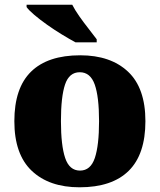

<svg xmlns="http://www.w3.org/2000/svg" viewBox="-20 -786 680 816"><path d="M318 10Q189 10 115 -60Q41 -130 41 -271Q41 -412 112 -481.5Q183 -551 321 -551Q450 -551 524 -481.5Q598 -412 598 -271Q598 -130 527 -60Q456 10 318 10ZM320 -61Q365 -61 383 -114.5Q401 -168 401 -271Q401 -375 382.5 -427Q364 -479 319 -479Q274 -479 256.5 -427Q239 -375 239 -271Q239 -168 257 -114.5Q275 -61 320 -61ZM301 -606Q275 -620 243 -639.5Q211 -659 180 -681Q149 -703 125.5 -723Q102 -743 93 -756V-766H287Q298 -744 317 -717Q336 -690 356.5 -664Q377 -638 391 -619V-606Z"/></svg>

Font: Noto Serif Myanmar Black
Style: Regular
Weight: 900
Designer: Ben Mitchell and the Monotype Design Team
Foundry: Monotype Imaging Inc.
Version: Version 2.106; ttfautohint (v1.8.4.7-5d5b)